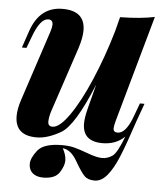

<svg xmlns="http://www.w3.org/2000/svg" viewBox="-51 -577 702 803"><g transform="rotate(5 299.5 -176.0)"><path d="M159.2 179.2Q131.3 179.2 115.2 165.3Q99.1 151.4 99.1 127Q99.1 102.5 124.8 69.8Q150.4 37.1 228 37.1Q256.3 37.1 278.6 42.7Q300.8 48.3 338.4 62.3Q376 76.2 398.4 76.2Q420.9 76.2 440.9 62.5Q460.9 48.8 487.3 -21.5Q450.7 14.2 394 14.2Q310.5 14.2 310.5 -61Q310.5 -85.9 320.8 -126L347.2 -228Q274.4 -49.8 218.8 -17.8Q163.1 14.2 117.7 14.2Q26.9 14.2 26.9 -67.9Q26.9 -97.7 40 -137.2L137.2 -432.1Q143.1 -450.7 143.1 -460.9Q143.1 -481.9 124 -481.9Q89.8 -481.9 61 -402.8L43 -355H23.9L48.8 -428.2Q85 -530.8 179.7 -530.8Q274.4 -530.8 274.4 -448.2Q274.4 -417.5 259.8 -372.1L169.9 -102.1Q161.1 -75.2 161.1 -55.7Q161.1 -36.1 180.2 -36.1Q209.5 -36.1 250.2 -94.2Q291 -152.3 332.5 -249Q374 -345.7 406.2 -456.1L421.9 -517.1Q510.3 -518.6 566.9 -530.8L441.9 -85Q435.5 -62 435.5 -51.8Q435.5 -35.2 453.6 -35.2Q489.3 -35.2 517.1 -113.8L536.1 -165H555.2L528.3 -90.3Q495.6 8.8 473.6 62Q451.7 115.2 427.5 144Q403.3 172.9 375 172.9Q346.7 172.9 331.8 157.7Q316.9 142.6 291.3 97.9Q265.6 53.2 231 49.8Q246.1 77.6 246.1 100.1Q246.1 122.6 227.8 150.9Q209.5 179.2 159.2 179.2Z"/></g></svg>

Font: PlayfairDisplay-BoldItalic
Style: Bold Italic
Weight: 700
Italic angle: -14.9847°
Designer: Claus Eggers Sørensen
Foundry: Claus Eggers Sørensen
Version: Version 1.002;PS 001.002;hotconv 1.0.70;makeotf.lib2.5.58329